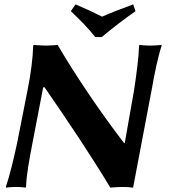

<svg xmlns="http://www.w3.org/2000/svg" viewBox="-20 -853 788 876"><path d="M303.2 -802C341.4 -766 382.7 -725 414.4 -684H444.4C490.3 -723 546.9 -766 598.2 -802L587.7 -833C538.5 -815 491.4 -797 445.8 -777C406.4 -797 367.5 -815 324.7 -833ZM106.3 -445 58.1 -200C41.2 -122.2 24.2 -53 6.8 0L7.3 3C7.3 3 30.5 0 52.8 0C77.1 0 96.3 3 96.3 3L98.8 0C100.9 -57 113.1 -122 128.1 -200L177.1 -455H183.1C287.4 -303.9 394.4 -144.9 483.3 3C500.1 1.5 523.6 0 539.8 0C555.8 0 571.4 1 587.3 3L672.3 -445C685.5 -520 700.2 -592 717.6 -645L716.1 -648C716.1 -648 688.9 -645 666.6 -645C642.3 -645 617.1 -648 617.1 -648L614.6 -645C612.5 -588 603.4 -520 592.3 -445L549.1 -200L546.1 -200.3C444.5 -331.9 329.1 -500.9 243.1 -648C243.1 -648 211.9 -645 193.6 -645C170.3 -645 134.1 -648 134.1 -648L131.6 -645C129.5 -588 121.5 -520 106.3 -445Z"/></svg>

Font: Linux Biolinum O 
Style: Bold Italic
Weight: 700
Designer: Philipp H. Poll
Foundry: Philipp H. Poll
Version: Version 1.3.2